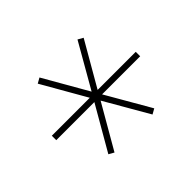

<svg xmlns="http://www.w3.org/2000/svg" viewBox="-96 -847 550 550"><g transform="rotate(45 179.0 -572.0)"><path d="M170 -402V-565L179 -561L36 -479L27 -495L170 -577V-567L27 -649L36 -665L178 -583L170 -579V-742H188V-579L180 -583L322 -665L331 -649L189 -567V-577L331 -495L322 -479L180 -561L188 -565V-402Z"/></g></svg>

Font: Montserrat Thin Thin
Style: Regular
Weight: 250
Version: Version 9.000